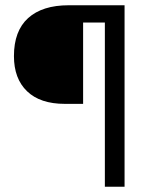

<svg xmlns="http://www.w3.org/2000/svg" viewBox="-20 -710 588 730"><path d="M378.7 0V-624.2H296V-315.1H226.4Q132.7 -315.1 82.9 -363Q33 -410.9 33 -496.6Q33 -592.5 87 -641.3Q141 -690 241 -690H453.6V0Z"/></svg>

Font: Mozilla Text ExtraLight
Style: Regular
Weight: 200
Designer: Studio DRAMA
Foundry: Studio DRAMA
Version: Version 1.000